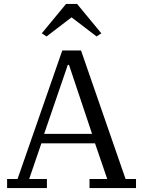

<svg xmlns="http://www.w3.org/2000/svg" viewBox="-20 -954 726 974"><path d="M16 -46H69L296 -698H391L617 -46H670V0H434V-46H524L462 -227H190L128 -46H218V0H16ZM204 -275H447L330 -625H324ZM192 -785 315 -934H371L494 -785L470 -769L343 -866L216 -769Z"/></svg>

Font: IBM Plex Serif
Style: Regular
Weight: 400
Designer: Mike Abbink, Paul van der Laan, Pieter van Rosmalen
Foundry: Bold Monday
Version: Version 3.001